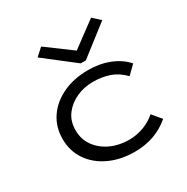

<svg xmlns="http://www.w3.org/2000/svg" viewBox="-160 -825 945 972"><g transform="rotate(-30 312.5 -338.5)"><path d="M355 11Q272 11 207 -19.5Q142 -50 105.5 -104Q69 -158 69 -228Q69 -298 105.5 -351.5Q142 -405 206.5 -435.5Q271 -466 354 -466Q423 -466 479 -443.5Q535 -421 570 -381L522 -334Q485 -372 442 -387Q399 -402 344 -402Q295 -402 250 -382Q205 -362 176.5 -324.5Q148 -287 148 -233Q148 -180 177 -140Q206 -100 254 -78Q302 -56 360 -56Q403 -56 444.5 -71Q486 -86 517 -114L561 -62Q476 11 355 11ZM209 -688 355 -580 501 -688 544 -649 370 -514H340L166 -649Z"/></g></svg>

Font: Inconsolata Expanded Thin
Style: Regular
Weight: 100
Width: 7
Monospace: yes
Designer: Raph Levien, Cyreal, Brenton Simpson
Foundry: Raph Levien, Cyreal, Google
Version: Version 3.100; ttfautohint (v1.8.4.7-5d5b)